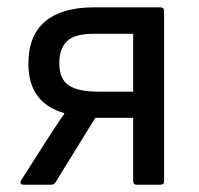

<svg xmlns="http://www.w3.org/2000/svg" viewBox="-20 -508 546 528"><path d="M44.9 0Q39.1 0 37.1 -3.4Q35.2 -6.8 38.1 -12.2L106.9 -120.1Q145 -179.2 157.2 -195.8V-196.8Q58.1 -224.6 58.1 -333Q58.1 -410.2 104.2 -449Q150.4 -487.8 237.8 -487.8H420.9Q431.2 -487.8 431.2 -478V-9.8Q431.2 0 420.9 0H356Q346.2 0 346.2 -9.8V-184.1H242.2L132.8 -6.8Q128.9 0 120.1 0ZM252 -255.9H346.2V-415H236.8Q185.5 -415 164.3 -394.8Q143.1 -374.5 143.1 -334Q143.1 -291 168.7 -273.4Q194.3 -255.9 252 -255.9Z"/></svg>

Font: Sofia Sans
Style: Regular
Weight: 400
Designer: Botio Nikoltchev, Ani Petrova
Foundry: lettersoup
Version: Version 4.100